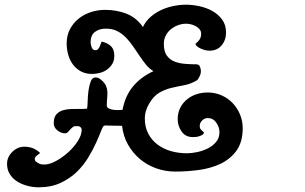

<svg xmlns="http://www.w3.org/2000/svg" viewBox="-20 -722 1298 818"><path d="M773 -702Q800 -702 830 -695.5Q860 -689 885 -675Q910 -661 926.5 -638.5Q943 -616 943 -583Q943 -551 924 -528.5Q905 -506 872 -506Q866 -506 856.5 -508Q847 -510 837.5 -514Q828 -518 821 -523.5Q814 -529 813 -536Q824 -544 830.5 -554Q837 -564 837 -578Q837 -589 830.5 -597Q824 -605 814 -610.5Q804 -616 793 -618.5Q782 -621 773 -621Q755 -621 738 -614.5Q721 -608 707.5 -597Q694 -586 686 -570Q678 -554 678 -535Q678 -503 690.5 -485.5Q703 -468 723 -460Q743 -452 768 -450Q793 -448 817 -448Q828 -448 832 -437.5Q836 -427 836 -419Q836 -408 831.5 -399Q827 -390 821 -381Q793 -364 765 -359Q737 -354 710 -347.5Q683 -341 658.5 -327Q634 -313 614 -278Q606 -264 601.5 -249Q597 -234 597 -218Q597 -180 612 -152Q627 -124 652 -105.5Q677 -87 709 -78Q741 -69 776 -69Q796 -69 820 -74Q844 -79 865 -89.5Q886 -100 900.5 -117Q915 -134 915 -159Q915 -180 901.5 -199.5Q888 -219 865 -219Q852 -219 841.5 -209Q831 -199 831 -186Q831 -174 836.5 -169.5Q842 -165 849 -157Q848 -151 842 -147.5Q836 -144 828.5 -141.5Q821 -139 813.5 -138.5Q806 -138 801 -138Q770 -138 753.5 -162Q737 -186 737 -214Q737 -241 747.5 -262Q758 -283 776 -298Q794 -313 817 -320.5Q840 -328 865 -328Q896 -328 923.5 -316Q951 -304 971 -283Q991 -262 1002.5 -234.5Q1014 -207 1014 -176Q1014 -116 987 -79.5Q960 -43 918 -23.5Q876 -4 825 2.5Q774 9 727 9Q684 9 645 -5Q606 -19 575.5 -45Q545 -71 525 -106.5Q505 -142 500 -186Q485 -186 470.5 -186.5Q456 -187 441 -187Q437 -187 432 -187.5Q427 -188 423 -186Q418 -184 410.5 -164Q403 -144 390 -115Q377 -86 357 -52.5Q337 -19 308 9.5Q279 38 238.5 57Q198 76 144 76Q122 76 98 70Q74 64 54.5 52Q35 40 22.5 21Q10 2 10 -24Q10 -53 32.5 -75Q55 -97 84 -97Q124 -97 151 -70Q144 -65 136 -58.5Q128 -52 128 -43L131 -35Q142 -27 148.5 -24Q155 -21 169 -21Q191 -21 218.5 -36Q246 -51 270.5 -73Q295 -95 311.5 -121Q328 -147 328 -169Q328 -176 322.5 -180.5Q317 -185 311 -185L307 -184Q298 -186 291.5 -181.5Q285 -177 280 -171Q275 -165 269.5 -159.5Q264 -154 257 -154Q240 -154 224.5 -166.5Q209 -179 209 -197Q209 -222 220 -234.5Q231 -247 247.5 -252Q264 -257 283.5 -257.5Q303 -258 321 -258Q329 -258 336 -258Q343 -258 351 -259Q353 -269 353.5 -291.5Q354 -314 357 -336Q360 -358 366.5 -375Q373 -392 387 -392Q395 -392 400.5 -389Q406 -386 412 -381Q426 -369 431.5 -356.5Q437 -344 437.5 -330.5Q438 -317 436.5 -303Q435 -289 435 -273Q435 -266 440.5 -262Q446 -258 454 -256Q462 -254 470 -253.5Q478 -253 483 -253L502 -254Q513 -313 546.5 -353.5Q580 -394 634 -419Q616 -429 602 -446.5Q588 -464 574.5 -484Q561 -504 547 -524.5Q533 -545 516.5 -562Q500 -579 479.5 -589.5Q459 -600 431 -600Q403 -600 384.5 -586Q366 -572 366 -542Q366 -533 370.5 -520.5Q375 -508 387 -508Q393 -508 397 -512Q401 -516 404 -522Q407 -528 409 -534.5Q411 -541 413 -545Q439 -539 453 -525Q467 -511 467 -484Q467 -464 458.5 -450Q450 -436 436.5 -426Q423 -416 406 -411.5Q389 -407 372 -407Q345 -407 324.5 -418Q304 -429 290.5 -447.5Q277 -466 270.5 -489.5Q264 -513 264 -537Q264 -571 278 -597.5Q292 -624 315 -642.5Q338 -661 367.5 -670.5Q397 -680 428 -680Q476 -680 518 -664Q560 -648 589 -607Q601 -632 621.5 -650Q642 -668 667 -679.5Q692 -691 719.5 -696.5Q747 -702 773 -702Z"/></svg>

Font: Gloria
Style: Regular
Weight: 400
Designer: Peter Wiegel
Foundry: Peter Wiegel
Version: Version 1.000